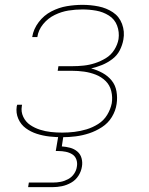

<svg xmlns="http://www.w3.org/2000/svg" viewBox="-20 -558 616 792"><path d="M237 8Q264 8 292 4.5Q320 1 347.5 -8Q375 -17 400.5 -33.5Q426 -50 441.5 -75.5Q457 -101 461 -129Q465 -155 460.5 -181Q456 -207 440.5 -226Q425 -245 403 -257Q381 -269 356 -276Q379 -281 401 -290Q423 -299 443 -314Q463 -329 474 -350.5Q485 -372 489 -395Q495 -428 483.5 -459Q472 -490 445.5 -507.5Q419 -525 386.5 -531.5Q354 -538 320 -538Q288 -538 255.5 -532.5Q223 -527 192 -511Q161 -495 139.5 -466.5Q118 -438 113 -406V-405H134Q138 -434 158 -458.5Q178 -483 206 -496.5Q234 -510 262.5 -514.5Q291 -519 320 -519Q349 -519 377 -514Q405 -509 429 -494Q453 -479 463 -452.5Q473 -426 469 -397Q465 -374 451.5 -352.5Q438 -331 416.5 -318Q395 -305 372 -297.5Q349 -290 325.5 -287.5Q302 -285 279 -285H221L218 -266H276Q302 -266 327 -262.5Q352 -259 375 -250Q398 -241 415.5 -224Q433 -207 439 -182Q445 -157 441 -132Q436 -107 422 -84Q408 -61 385 -46.5Q362 -32 337 -24.5Q312 -17 287 -14Q262 -11 237 -11Q213 -11 190 -13.5Q167 -16 145 -23Q123 -30 104.5 -42.5Q86 -55 76 -76Q66 -97 70 -120Q71 -123 71 -126H51Q50 -123 49 -119Q45 -92 55.5 -68Q66 -44 86.5 -29Q107 -14 132 -6Q157 2 183.5 5Q210 8 237 8ZM96 214H196Q216 214 235.5 210Q255 206 273.5 195.5Q292 185 303.5 167Q315 149 318 129Q321 112 316.5 95Q312 78 299 67Q286 56 269 51.5Q252 47 235 46L242 0H221L210 65H221Q236 65 251 68Q266 71 278 78.5Q290 86 295 100Q300 114 297 130Q295 145 285.5 159Q276 173 261 181Q246 189 230.5 192Q215 195 199 195H99Z"/></svg>

Font: Iosevka Sparkle Thin Oblique
Style: Regular
Weight: 100
Italic angle: -9°
Designer: Belleve Invis
Foundry: Belleve Invis
Version: Version 4.5.0; ttfautohint (v1.8.3)